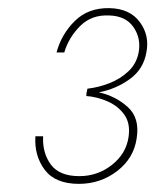

<svg xmlns="http://www.w3.org/2000/svg" viewBox="-20 -726 382 472"><path d="M174 -274Q227 -274 268 -305.5Q309 -337 316 -386Q324 -436 294 -463Q264 -490 223 -499Q265 -507 299 -531.5Q333 -556 340 -598Q348 -639 323.5 -672Q299 -705 249 -706Q197 -707 164 -674.5Q131 -642 119 -597H138Q149 -634 177 -662Q205 -690 248 -688Q289 -687 308 -659.5Q327 -632 321 -598Q316 -570 296 -551Q276 -532 249 -521.5Q222 -511 195 -508L192 -494L193 -495L192 -490Q219 -488 245 -476.5Q271 -465 286 -443.5Q301 -422 296 -389Q290 -348 255 -320.5Q220 -293 175 -293Q126 -293 105 -321.5Q84 -350 86 -391H67Q64 -343 90 -308.5Q116 -274 174 -274Z"/></svg>

Font: Jost* 200 Thin Italic
Style: Italic
Weight: 200
Italic angle: -10°
Version: Version 3.200; ttfautohint (v0.97) -l 8 -r 50 -G 200 -x 14 -